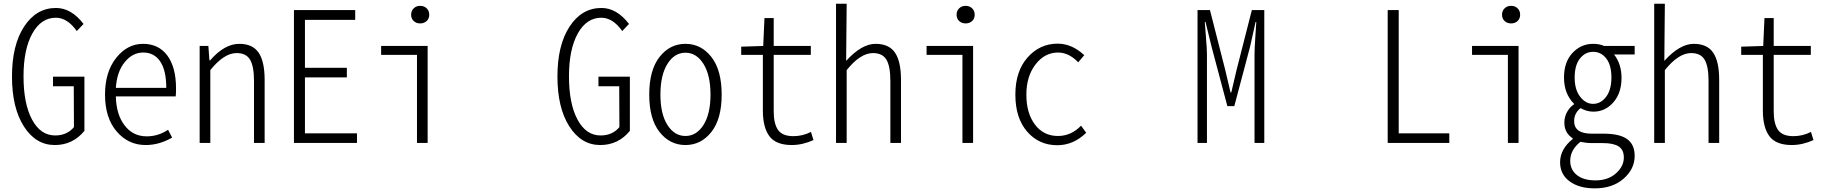

<svg xmlns="http://www.w3.org/2000/svg" viewBox="-20 -786 10040 1056"><path d="M281.2 11.7Q176.8 11.7 111.3 -90.8Q45.9 -193.4 45.9 -365.2Q45.9 -538.1 112.8 -640.1Q179.7 -742.2 288.1 -742.2Q372.1 -742.2 439.5 -654.3L402.3 -615.2Q350.6 -688.5 287.1 -688.5Q206.1 -688.5 157.7 -601.6Q109.4 -514.6 109.4 -366.2Q109.4 -215.8 156.2 -128.4Q203.1 -41 283.2 -41Q348.6 -41 386.7 -86.9L385.7 -311.5H271.5V-364.3H444.3V-66.4Q380.9 11.7 281.2 11.7Z M781.2 11.7Q685.5 11.7 621.6 -63Q557.6 -137.7 557.6 -265.6Q557.6 -390.6 619.1 -467.8Q680.7 -544.9 766.6 -544.9Q852.5 -544.9 900.4 -480.5Q948.2 -416 948.2 -298.8Q948.2 -269.5 946.3 -255.9H617.2Q619.1 -157.2 665 -96.7Q710.9 -36.1 787.1 -36.1Q850.6 -36.1 904.3 -72.3L926.8 -29.3Q855.5 11.7 781.2 11.7ZM617.2 -302.7H894.5Q894.5 -398.4 861.3 -447.8Q828.1 -497.1 767.6 -497.1Q709 -497.1 666 -444.3Q623 -391.6 617.2 -302.7Z M1078.1 0V-533.2H1126L1131.8 -454.1H1135.7Q1214.8 -544.9 1295.9 -544.9Q1369.1 -544.9 1402.3 -496.6Q1435.5 -448.2 1435.5 -346.7V0H1377V-340.8Q1377 -420.9 1355.5 -457.5Q1334 -494.1 1281.2 -494.1Q1211.9 -494.1 1136.7 -400.4V0Z M1596.7 0V-730.5H1933.6V-676.8H1657.2V-413.1H1887.7V-360.4H1657.2V-52.7H1943.4V0Z M2273.4 0V-484.4H2076.2V-533.2H2332V0ZM2326.7 -670.4Q2312.5 -657.2 2291 -657.2Q2269.5 -657.2 2255.4 -670.4Q2241.2 -683.6 2241.2 -705.1Q2241.2 -726.6 2255.4 -740.2Q2269.5 -753.9 2291 -753.9Q2312.5 -753.9 2326.7 -740.2Q2340.8 -726.6 2340.8 -705.1Q2340.8 -683.6 2326.7 -670.4Z M3281.2 11.7Q3176.8 11.7 3111.3 -90.8Q3045.9 -193.4 3045.9 -365.2Q3045.9 -538.1 3112.8 -640.1Q3179.7 -742.2 3288.1 -742.2Q3372.1 -742.2 3439.5 -654.3L3402.3 -615.2Q3350.6 -688.5 3287.1 -688.5Q3206.1 -688.5 3157.7 -601.6Q3109.4 -514.6 3109.4 -366.2Q3109.4 -215.8 3156.2 -128.4Q3203.1 -41 3283.2 -41Q3348.6 -41 3386.7 -86.9L3385.7 -311.5H3271.5V-364.3H3444.3V-66.4Q3380.9 11.7 3281.2 11.7Z M3550.8 -265.6Q3550.8 -400.4 3607.4 -472.7Q3664.1 -544.9 3750 -544.9Q3835.9 -544.9 3892.6 -472.7Q3949.2 -400.4 3949.2 -265.6Q3949.2 -131.8 3892.6 -60.1Q3835.9 11.7 3750 11.7Q3664.1 11.7 3607.4 -60.1Q3550.8 -131.8 3550.8 -265.6ZM3887.7 -265.6Q3887.7 -373 3849.1 -434.6Q3810.5 -496.1 3750 -496.1Q3689.5 -496.1 3650.9 -434.6Q3612.3 -373 3612.3 -265.6Q3612.3 -159.2 3650.9 -98.6Q3689.5 -38.1 3750 -38.1Q3810.5 -38.1 3849.1 -98.6Q3887.7 -159.2 3887.7 -265.6Z M4335 11.7Q4248 11.7 4211.9 -36.6Q4175.8 -85 4175.8 -176.8V-484.4H4056.6V-529.3L4177.7 -533.2L4184.6 -686.5H4235.4V-533.2H4439.5V-484.4H4235.4V-172.9Q4235.4 -105.5 4259.3 -71.3Q4283.2 -37.1 4343.8 -37.1Q4394.5 -37.1 4440.4 -60.5L4454.1 -15.6Q4393.6 11.7 4335 11.7Z M4578.1 0V-765.6H4636.7L4634.8 -563.5L4633.8 -451.2Q4718.8 -544.9 4795.9 -544.9Q4869.1 -544.9 4902.3 -496.6Q4935.5 -448.2 4935.5 -346.7V0H4877V-340.8Q4877 -420.9 4855.5 -457.5Q4834 -494.1 4781.2 -494.1Q4711.9 -494.1 4636.7 -400.4V0Z M5273.4 0V-484.4H5076.2V-533.2H5332V0ZM5326.7 -670.4Q5312.5 -657.2 5291 -657.2Q5269.5 -657.2 5255.4 -670.4Q5241.2 -683.6 5241.2 -705.1Q5241.2 -726.6 5255.4 -740.2Q5269.5 -753.9 5291 -753.9Q5312.5 -753.9 5326.7 -740.2Q5340.8 -726.6 5340.8 -705.1Q5340.8 -683.6 5326.7 -670.4Z M5794.9 12.7Q5694.3 12.7 5629.4 -62Q5564.5 -136.7 5564.5 -265.6Q5564.5 -394.5 5631.8 -470.2Q5699.2 -545.9 5796.9 -545.9Q5876 -545.9 5943.4 -482.4L5910.2 -443.4Q5858.4 -497.1 5799.8 -497.1Q5725.6 -497.1 5675.3 -431.6Q5625 -366.2 5625 -265.6Q5625 -163.1 5672.4 -100.6Q5719.7 -38.1 5798.8 -38.1Q5871.1 -38.1 5925.8 -94.7L5954.1 -55.7Q5883.8 12.7 5794.9 12.7Z M6566.4 0V-730.5H6634.8L6718.8 -401.4L6748 -277.3H6752L6781.2 -401.4L6865.2 -730.5H6933.6V0H6879.9V-487.3Q6879.9 -517.6 6884.3 -582.5Q6888.7 -647.5 6889.6 -665H6885.7L6855.5 -529.3L6768.6 -202.1H6730.5L6643.6 -529.3L6610.4 -665H6606.4Q6607.4 -644.5 6612.8 -580.6Q6618.2 -516.6 6618.2 -487.3V0Z M7612.3 0V-730.5H7672.9V-52.7H7951.2V0Z M8273.4 0V-484.4H8076.2V-533.2H8332V0ZM8326.7 -670.4Q8312.5 -657.2 8291 -657.2Q8269.5 -657.2 8255.4 -670.4Q8241.2 -683.6 8241.2 -705.1Q8241.2 -726.6 8255.4 -740.2Q8269.5 -753.9 8291 -753.9Q8312.5 -753.9 8326.7 -740.2Q8340.8 -726.6 8340.8 -705.1Q8340.8 -683.6 8326.7 -670.4Z M8751 250Q8665 250 8612.8 211.4Q8560.5 172.9 8560.5 106.4Q8560.5 34.2 8629.9 -21.5V-25.4Q8584 -54.7 8584 -111.3Q8584 -144.5 8599.6 -171.4Q8615.2 -198.2 8636.7 -211.9V-215.8Q8582 -270.5 8582 -359.4Q8582 -445.3 8628.9 -495.1Q8675.8 -544.9 8742.2 -544.9Q8777.3 -544.9 8802.7 -533.2H8970.7V-486.3H8857.4Q8898.4 -433.6 8898.4 -357.4Q8898.4 -274.4 8853.5 -223.1Q8808.6 -171.9 8744.1 -171.9Q8707 -171.9 8672.9 -191.4Q8637.7 -163.1 8637.7 -120.1Q8637.7 -50.8 8734.4 -50.8H8799.8Q8887.7 -50.8 8929.2 -21Q8970.7 8.8 8970.7 71.3Q8970.7 143.6 8909.7 196.8Q8848.6 250 8751 250ZM8742.2 -214.8Q8784.2 -214.8 8813.5 -253.4Q8842.8 -292 8842.8 -359.4Q8842.8 -427.7 8814.5 -464.4Q8786.1 -501 8742.2 -501Q8699.2 -501 8669.9 -464.4Q8640.6 -427.7 8640.6 -359.4Q8640.6 -293 8670.9 -253.9Q8701.2 -214.8 8742.2 -214.8ZM8754.9 206.1Q8824.2 206.1 8867.7 167.5Q8911.1 128.9 8911.1 80.1Q8911.1 38.1 8882.8 19.5Q8854.5 1 8795.9 1H8736.3Q8706.1 1 8671.9 -5.9Q8616.2 39.1 8616.2 98.6Q8616.2 147.5 8652.8 176.8Q8689.5 206.1 8754.9 206.1Z M9078.1 0V-765.6H9136.7L9134.8 -563.5L9133.8 -451.2Q9218.8 -544.9 9295.9 -544.9Q9369.1 -544.9 9402.3 -496.6Q9435.5 -448.2 9435.5 -346.7V0H9377V-340.8Q9377 -420.9 9355.5 -457.5Q9334 -494.1 9281.2 -494.1Q9211.9 -494.1 9136.7 -400.4V0Z M9835 11.7Q9748 11.7 9711.9 -36.6Q9675.8 -85 9675.8 -176.8V-484.4H9556.6V-529.3L9677.7 -533.2L9684.6 -686.5H9735.4V-533.2H9939.5V-484.4H9735.4V-172.9Q9735.4 -105.5 9759.3 -71.3Q9783.2 -37.1 9843.8 -37.1Q9894.5 -37.1 9940.4 -60.5L9954.1 -15.6Q9893.6 11.7 9835 11.7Z"/></svg>

Font: GenEi Gothic M Light
Style: Regular
Weight: 300
Designer: o_tamon (Modified); [Source Han Sans]
Ryoko NISHIZUKA  (kana & ideographs); Paul D. Hunt (Latin, Greek & Cyrillic); Wenl
Version: Version 1.1a;Original Version 1.004